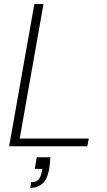

<svg xmlns="http://www.w3.org/2000/svg" viewBox="-20 -720 526 945"><path d="M25 0 149 -700H194L77 -38H417L410 0ZM129 205 133 177Q158 177 170 163Q182 149 186 124L189 111H151L161 54H228Q227 70 225.5 84Q224 98 222 112Q212 166 187 185.5Q162 205 129 205Z"/></svg>

Font: DM Sans 28pt ExtraLight
Style: Italic
Weight: 250
Italic angle: -10°
Version: Version 4.004;gftools[0.9.30]